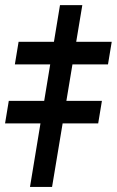

<svg xmlns="http://www.w3.org/2000/svg" viewBox="-80 -736 460 756"><path d="M244.1 -715.8 125 0H38.1L156.2 -715.8ZM-21.5 -482.4 -6.8 -571.3H359.9L345.2 -482.4ZM-60.1 -250 -45.4 -338.9H321.3L306.6 -250Z"/></svg>

Font: Inter 28pt
Style: Bold Italic
Weight: 700
Italic angle: -9.3988°
Designer: Rasmus Andersson
Foundry: rsms
Version: Version 4.001;git-66647c0bb